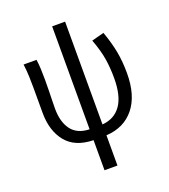

<svg xmlns="http://www.w3.org/2000/svg" viewBox="-158 -804 982 1116"><g transform="rotate(-20 333.5 -246.0)"><path d="M485.8 -533.2 562 -553.2Q587.4 -482.4 599.1 -420.9Q610.8 -359.4 610.8 -286.1Q610.8 -148.9 548.3 -71.5Q485.8 5.9 375 12.2V199.2H294.9V13.2Q181.2 10.7 126 -57.9Q70.8 -126.5 70.8 -237.8V-394Q70.8 -425.3 69.6 -461.2Q68.4 -497.1 63 -539.1H143.1Q147 -511.2 148.4 -480.7Q149.9 -450.2 149.9 -415Q149.9 -382.8 149.2 -347.9Q148.4 -313 147.7 -282.7Q147 -252.4 147 -234.9Q147 -153.3 183.1 -104.7Q219.2 -56.2 294.9 -54.2V-690.9H375V-55.2Q450.2 -61 490.5 -117.9Q530.8 -174.8 530.8 -285.2Q530.8 -348.1 522 -403.8Q513.2 -459.5 485.8 -533.2Z"/></g></svg>

Font: Shanggu Mono N
Style: Regular
Weight: 350
Designer: GuiWonder
Version: Version 1.021